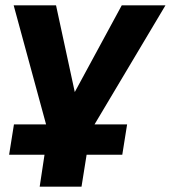

<svg xmlns="http://www.w3.org/2000/svg" viewBox="-20 -516 637 716"><path d="M128 180 146 61H14L32 -52H171L160 -22L31 -496H189L264 -149H246L434 -496H597L317 -26L316 -52H454L436 61H303L284 180Z"/></svg>

Font: Nunito Sans 10pt ExtraBold
Style: Italic
Weight: 800
Italic angle: -9°
Designer: Vernon Adams
Foundry: Vernon Adams
Version: Version 3.101;gftools[0.9.27]